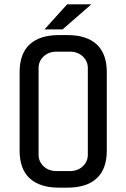

<svg xmlns="http://www.w3.org/2000/svg" viewBox="-20 -861 580 881"><path d="M399 -841 267 -726H184L288 -841ZM290 0H250Q163 0 116.5 -42.5Q70 -85 70 -170V-530Q70 -615 116.5 -657.5Q163 -700 250 -700H290Q377 -700 423.5 -657.5Q470 -615 470 -530V-170Q470 -85 423.5 -42.5Q377 0 290 0ZM300 -624H240Q203 -624 180 -602Q157 -580 157 -549V-151Q157 -120 180 -98Q203 -76 240 -76H300Q337 -76 360 -98Q383 -120 383 -151V-549Q383 -580 360 -602Q337 -624 300 -624Z"/></svg>

Font: Share Tech Mono
Style: Regular
Weight: 400
Designer: Ralph Oliver du Carrois
Foundry: Ralph Oliver du Carrois
Version: Version 1.003